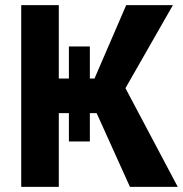

<svg xmlns="http://www.w3.org/2000/svg" viewBox="-20 -731 715 751"><path d="M63 -710.9H210V0H63ZM249.5 -549.3H331.5V-177.7H249.5ZM473.6 -710.9H656.3L415 -288.6H176.3L157.2 -423.8H349.6ZM346.7 -313.5 463.4 -399.9 675.3 0H488.3Z"/></svg>

Font: RobotoDEMO
Style: Regular
Weight: 400
Designer: Christian Robertson
Foundry: Google
Version: Version 2.136